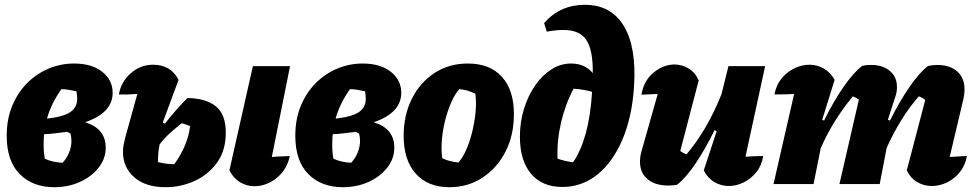

<svg xmlns="http://www.w3.org/2000/svg" viewBox="-20 -768 4076 801"><path d="M206 13Q117 13 62.5 -41.5Q8 -96 8 -202Q8 -271 31 -326.5Q54 -382 93.5 -421.5Q133 -461 183.5 -482Q234 -503 289 -503Q363 -503 406.5 -468.5Q450 -434 450 -381Q450 -297 335 -258Q421 -232 421 -152Q421 -106 391.5 -68.5Q362 -31 313.5 -9Q265 13 206 13ZM302 -356Q302 -369 299 -387Q282 -391 266.5 -393.5Q251 -396 236 -396Q193 -335 176 -273Q245 -281 273.5 -300.5Q302 -320 302 -356ZM162 -165Q162 -132 167 -106Q198 -91 241 -89Q258 -107 268 -131Q278 -155 278 -181Q278 -195 274 -211Q267 -215 260 -218Q236 -215 211.5 -212Q187 -209 164 -208Q162 -187 162 -165Z M671 13Q587 13 540 -28.5Q493 -70 493 -134Q493 -153 496.5 -168Q500 -183 503 -196L553 -376Q513 -373 476 -374Q485 -427 525.5 -462.5Q566 -498 619 -498Q692 -498 725 -435L659 -257L668 -252Q691 -282 715 -309Q739 -336 762 -359Q839 -358 880.5 -324.5Q922 -291 922 -215Q922 -140 885.5 -89.5Q849 -39 791.5 -13Q734 13 671 13ZM1189 -117Q1181 -78 1158.5 -50Q1136 -22 1105 -6.5Q1074 9 1041 9Q1010 9 982 -7.5Q954 -24 937 -57L1035 -492H1190L1114 -113Q1134 -115 1152.5 -115.5Q1171 -116 1189 -117ZM639 -99Q639 -95 639 -92Q674 -83 707 -83Q736 -123 752.5 -163.5Q769 -204 773 -242Q754 -250 738 -254Q714 -235 690 -213.5Q666 -192 646 -166Q639 -131 639 -99Z M1410 13Q1321 13 1266.5 -41.5Q1212 -96 1212 -202Q1212 -271 1235 -326.5Q1258 -382 1297.5 -421.5Q1337 -461 1387.5 -482Q1438 -503 1493 -503Q1567 -503 1610.5 -468.5Q1654 -434 1654 -381Q1654 -297 1539 -258Q1625 -232 1625 -152Q1625 -106 1595.5 -68.5Q1566 -31 1517.5 -9Q1469 13 1410 13ZM1506 -356Q1506 -369 1503 -387Q1486 -391 1470.5 -393.5Q1455 -396 1440 -396Q1397 -335 1380 -273Q1449 -281 1477.5 -300.5Q1506 -320 1506 -356ZM1366 -165Q1366 -132 1371 -106Q1402 -91 1445 -89Q1462 -107 1472 -131Q1482 -155 1482 -181Q1482 -195 1478 -211Q1471 -215 1464 -218Q1440 -215 1415.5 -212Q1391 -209 1368 -208Q1366 -187 1366 -165Z M1855 13Q1765 13 1714.5 -43.5Q1664 -100 1664 -201Q1664 -288 1698.5 -356.5Q1733 -425 1793.5 -464Q1854 -503 1932 -503Q2023 -503 2073.5 -448Q2124 -393 2124 -292Q2124 -204 2089 -135.5Q2054 -67 1993 -27Q1932 13 1855 13ZM1892 -90Q1910 -109 1925 -143Q1940 -177 1950 -218Q1960 -259 1964 -300.5Q1968 -342 1963 -377Q1947 -385 1930 -390Q1913 -395 1896 -396Q1878 -376 1863 -342Q1848 -308 1837.5 -267Q1827 -226 1823.5 -184.5Q1820 -143 1825 -108Q1853 -94 1892 -90Z M2326 12Q2242 12 2195.5 -43Q2149 -98 2149 -198Q2149 -259 2166 -314Q2183 -369 2212.5 -411.5Q2242 -454 2280.5 -478.5Q2319 -503 2362 -503Q2420 -503 2453 -463Q2454 -560 2426 -601.5Q2398 -643 2331 -643Q2301 -643 2261 -636L2250 -672Q2317 -748 2420 -748Q2529 -748 2582.5 -659.5Q2636 -571 2625 -406Q2617 -281 2577 -186.5Q2537 -92 2472.5 -40Q2408 12 2326 12ZM2306 -106Q2339 -95 2371 -91Q2404 -140 2424 -212.5Q2444 -285 2450 -385Q2416 -395 2373 -398Q2338 -332 2320.5 -256.5Q2303 -181 2306 -106Z M2916 -57 2970 -221 2961 -225Q2922 -145 2880.5 -84Q2839 -23 2804 3Q2785 6 2768 6Q2713 6 2681.5 -20.5Q2650 -47 2650 -93Q2650 -115 2656 -136L2724 -376Q2690 -374 2656 -373Q2666 -432 2707 -465.5Q2748 -499 2794 -499Q2824 -499 2851.5 -483Q2879 -467 2895 -433L2818 -138Q2830 -129 2844 -124Q2887 -175 2923 -236.5Q2959 -298 2990 -375L3019 -492H3172L3090 -114Q3126 -117 3164 -117Q3158 -78 3135.5 -50Q3113 -22 3082.5 -7Q3052 8 3020 8Q2989 8 2961 -8Q2933 -24 2916 -57Z M3207 0 3293 -376Q3266 -374 3211 -374Q3218 -413 3240.5 -440.5Q3263 -468 3294 -483Q3325 -498 3357 -498Q3388 -498 3416 -482.5Q3444 -467 3462 -435L3410 -268L3418 -265Q3457 -345 3499.5 -406Q3542 -467 3577 -493Q3588 -496 3597.5 -496.5Q3607 -497 3615 -497Q3663 -497 3692.5 -472Q3722 -447 3722 -405Q3722 -395 3720.5 -385Q3719 -375 3715 -364L3684 -268L3693 -265Q3732 -344 3774.5 -405.5Q3817 -467 3852 -493Q3873 -497 3889 -497Q3944 -497 3974 -469.5Q4004 -442 4004 -395Q4004 -375 3999 -354L3942 -113Q3968 -114 3982.5 -115.5Q3997 -117 4014 -117Q4007 -78 3984.5 -50Q3962 -22 3931 -7Q3900 8 3867 8Q3835 8 3807 -8Q3779 -24 3763 -57L3840 -351Q3828 -361 3813 -366Q3773 -320 3740 -266.5Q3707 -213 3679 -151L3650 0H3482L3563 -352Q3552 -361 3538 -366Q3498 -318 3464.5 -264.5Q3431 -211 3404 -150L3374 0Z"/></svg>

Font: Piazzolla ExtraBold
Style: Italic
Weight: 800
Italic angle: -11.3°
Designer: Juan Pablo del Peral
Foundry: Huerta Tipografica
Version: Version 1.330